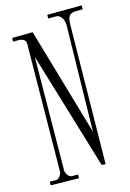

<svg xmlns="http://www.w3.org/2000/svg" viewBox="-114 -780 581 856"><g transform="rotate(-15 176.0 -352.5)"><path d="M272 -11.2 253.9 -13.2 90.8 -555.2 85.9 -33.2Q85.9 -27.8 88.1 -22Q90.3 -16.1 93.8 -11.2Q97.2 -6.3 101.8 -2.9Q106.4 0.5 111.8 1H141.1V18.1L11.2 16.1V-1L39.1 0Q44.9 0 50 -3.4Q55.2 -6.8 58.8 -12Q62.5 -17.1 64.7 -22.9Q66.9 -28.8 66.9 -34.2L73.2 -616.2Q73.7 -629.4 68.4 -635.7Q63 -642.1 54.4 -644.3Q45.9 -646.5 35.4 -646.2Q24.9 -646 15.1 -646V-663.1L109.9 -664.1L254.9 -166L264.2 -654.8Q264.2 -662.1 262.2 -670.9Q260.3 -679.7 255.9 -687.3Q251.5 -694.8 244.9 -700Q238.3 -705.1 229 -705.1H192.9V-722.2L352.1 -723.1V-705.1Q335 -705.1 322 -705.1Q309.1 -705.1 300 -701.2Q291 -697.3 286.1 -686.8Q281.2 -676.3 280.8 -655.8Z"/></g></svg>

Font: Bigelow Rules
Style: Regular
Weight: 400
Designer: Astigmatic (AOETI)
Foundry: Astigmatic (AOETI)
Version: Version 1.001